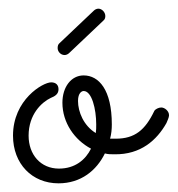

<svg xmlns="http://www.w3.org/2000/svg" viewBox="-20 -410 410 443"><path d="M244 -54C305 -53 342 -87 364 -126C366 -131 370 -139 370 -144C370 -154 360 -162 352 -162C346 -162 338 -158 336 -154C315 -110 291 -90 247 -90C242 -90 238 -90 234 -90C237 -101 238 -112 238 -123C238 -203 208 -236 173 -236C144 -236 124 -209 124 -173C124 -127 152 -87 190 -67C177 -41 153 -21 116 -21C74 -21 46 -53 46 -97C46 -146 76 -174 97 -184C107 -188 115 -193 115 -204C115 -214 109 -220 98 -220C79 -220 10 -180 10 -97C10 -32 54 13 115 13C167 13 203 -17 222 -56C229 -54 236 -54 244 -54ZM160 -177C160 -196 169 -200 173 -200C192 -200 202 -158 202 -123C202 -116 202 -109 201 -103C173 -120 160 -152 160 -177ZM118 -311C114 -308 113 -304 113 -299C113 -291 120 -283 129 -283C133 -283 137 -285 140 -288L218 -362C222 -365 223 -369 223 -373C223 -382 215 -390 207 -390C203 -390 199 -388 196 -385L118 -311Z"/></svg>

Font: Sacramento
Style: Regular
Weight: 400
Designer: Astigmatic (AOETI)
Foundry: Astigmatic (AOETI)
Version: Version 1.000